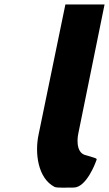

<svg xmlns="http://www.w3.org/2000/svg" viewBox="-20 -845 491 865"><path d="M274.6 -825 154.1 -240C135.6 -154.6 151 -41.6 225.7 -3C236 2.3 280.1 0 312.2 0C370 -0.3 411.3 -115 411.3 -115C418.1 -134 423.5 -128 369.5 -145C314.2 -154.7 332.1 -240 332.1 -240L451.1 -825Z"/></svg>

Font: Hussar
Style: BdOblTwo
Weight: 700
Foundry: Cannot Into Space Fonts
Version: Version 2.00